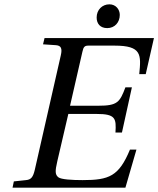

<svg xmlns="http://www.w3.org/2000/svg" viewBox="-20 -868 732 888"><path d="M427 -787C427 -758 444 -738 476 -738C511 -738 534 -765 534 -799C534 -824 516 -848 486 -848C453 -848 427 -823 427 -787ZM38 0H560L611 -176H581C530 -53 485 -35 362 -35C313 -35 263 -38 250 -48C235 -60 234 -75 245 -122L296 -341H427C515 -341 518 -320 514 -255H544L590 -464H560C534 -395 523 -379 435 -379H304L361 -628C366 -652 372 -657 389 -657H510C636 -657 633 -615 624 -525H654L692 -692H186L179 -663L239 -659C262 -657 269 -645 261 -611L141 -83C133 -49 124 -37 100 -35L44 -29Z"/></svg>

Font: Heuristica
Style: Italic
Weight: 400
Italic angle: -13°
Version: Version 1.0.1